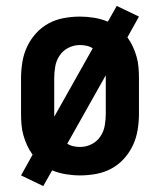

<svg xmlns="http://www.w3.org/2000/svg" viewBox="-20 -584 540 648"><path d="M126 44 51 8 90 -62Q79 -77 71.5 -93.5Q64 -110 59 -127.5Q54 -145 52.5 -163.5Q51 -182 51 -200V-320Q51 -347 55.5 -374.5Q60 -402 71.5 -426.5Q83 -451 101.5 -471.5Q120 -492 144 -505Q168 -518 195.5 -523Q223 -528 250 -528Q274 -528 298 -524Q322 -520 344 -511L374 -564L449 -528L410 -458Q421 -443 428.5 -426.5Q436 -410 441 -392.5Q446 -375 447.5 -356.5Q449 -338 449 -320V-200Q449 -173 444.5 -145.5Q440 -118 428.5 -93.5Q417 -69 398.5 -48.5Q380 -28 356 -15Q332 -2 304.5 3Q277 8 250 8Q226 8 202 4Q178 0 156 -9ZM163 -190 293 -421Q284 -427 272.5 -429.5Q261 -432 250 -432Q230 -432 211.5 -423Q193 -414 181.5 -397Q170 -380 166.5 -360Q163 -340 163 -320ZM250 -88Q270 -88 288.5 -97Q307 -106 318.5 -123Q330 -140 333.5 -160Q337 -180 337 -200V-330L207 -99Q216 -93 227.5 -90.5Q239 -88 250 -88Z"/></svg>

Font: Iosevka Term Curly
Style: Bold
Weight: 700
Designer: Belleve Invis
Foundry: Belleve Invis
Version: Version 32.3.0